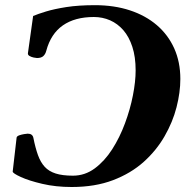

<svg xmlns="http://www.w3.org/2000/svg" viewBox="-20 -728 756 761"><path d="M264.2 13.2Q200.7 13.2 147.7 0.7Q94.7 -11.7 62.7 -26.4Q30.8 -41 30.3 -47.9L45.9 -183.1Q47.4 -188.5 56.4 -191.7Q65.4 -194.8 75.7 -196.5Q85.9 -198.2 89.8 -198.2Q108.9 -198.2 112.3 -181.6Q120.1 -142.1 130.4 -113.5Q140.6 -85 157.2 -66.9Q173.8 -48.8 200.7 -40.3Q227.5 -31.7 269 -31.7Q316.4 -31.7 355.5 -60.5Q394.5 -89.4 424.6 -136.2Q454.6 -183.1 475.3 -239Q496.1 -294.9 506.8 -349.9Q517.6 -404.8 517.6 -448.7Q517.6 -502.4 504.6 -542.2Q491.7 -582 469 -608.2Q446.3 -634.3 416.3 -647.5Q386.2 -660.6 352.1 -660.6Q276.9 -660.6 229.2 -627.4Q181.6 -594.2 163.6 -527.3Q160.2 -513.7 151.9 -505.9Q143.6 -498 126.5 -498Q122.6 -498 113.3 -500Q104 -502 96.7 -506.3Q89.4 -510.7 90.8 -518.1L111.3 -664.6Q129.4 -672.4 162.1 -682.4Q194.8 -692.4 243.2 -700Q291.5 -707.5 356 -707.5Q432.6 -707.5 494.9 -687Q557.1 -666.5 601.8 -628.2Q646.5 -589.8 670.7 -535.9Q694.8 -481.9 694.8 -415Q694.8 -361.8 679.7 -303Q664.6 -244.1 632.3 -188Q600.1 -131.8 549.6 -86.4Q499 -41 428 -13.9Q356.9 13.2 264.2 13.2Z"/></svg>

Font: Gelasio
Style: Italic
Weight: 400
Italic angle: -8.5°
Designer: Eben Sorkin
Foundry: Eben Sorkin
Version: Version 1.008